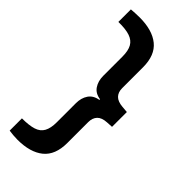

<svg xmlns="http://www.w3.org/2000/svg" viewBox="-285 -798 1008 1008"><g transform="rotate(45 219.0 -294.0)"><path d="M27 155V64Q80 64 111.5 54Q143 44 157 18.5Q171 -7 171 -50V-192Q171 -232 189.5 -259Q208 -286 246 -292V-297Q208 -302 189.5 -329.5Q171 -357 171 -396V-538Q171 -582 157 -607Q143 -632 111.5 -642.5Q80 -653 27 -652V-745Q36 -746 56.5 -747Q77 -748 89 -748Q184 -748 235.5 -706Q287 -664 287 -575V-420Q287 -390 304 -372.5Q321 -355 358 -352L393 -349V-239L358 -237Q321 -235 304 -217Q287 -199 287 -168V-13Q287 76 235.5 118Q184 160 89 160Q73 160 57.5 158.5Q42 157 27 155Z"/></g></svg>

Font: REM Medium Medium
Style: Regular
Weight: 500
Version: Version 1.005;gftools[0.9.28]